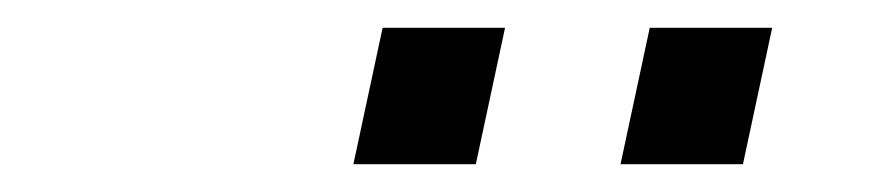

<svg xmlns="http://www.w3.org/2000/svg" viewBox="-20 -731 640 138"><path d="M234 -613 255 -711H343L322 -613ZM426 -613 447 -711H535L514 -613Z"/></svg>

Font: Geist Mono
Style: Italic
Weight: 400
Italic angle: -12°
Monospace: yes
Designer: Basement.studio, Andrés Briganti, Mateo Zaragoza
Foundry: Basement.studio, Vercel, Andrés Briganti, Guido Ferreyra, Mateo Zaragoza
Version: Version 1.500